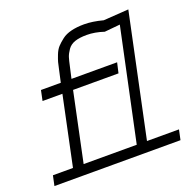

<svg xmlns="http://www.w3.org/2000/svg" viewBox="-116 -718 814 826"><g transform="rotate(-20 291.0 -305.0)"><path d="M439.5 -597.7 554.7 -605.5 436.5 -45.9H583L573.2 0H-3.9L5.9 -45.9H97.7L164.1 -361.3H73.2L83 -408.2H173.8L186.5 -465.8Q190.4 -485.4 193.4 -496.1Q196.3 -506.8 204.1 -526.9Q211.9 -546.9 223.1 -559.1Q234.4 -571.3 251.5 -584.5Q268.6 -597.7 294.4 -604Q320.3 -610.4 353.5 -610.4Q391.6 -610.4 439.5 -597.7ZM498 -556.6 426.8 -549.8Q385.7 -563.5 348.6 -563.5Q315.4 -563.5 293.9 -556.2Q272.5 -548.8 260.7 -531.7Q249 -514.6 244.6 -501Q240.2 -487.3 234.4 -460L222.7 -408.2H431.6L420.9 -361.3H212.9L146.5 -45.9H389.6Z"/></g></svg>

Font: Thabit-Oblique
Style: Oblique
Weight: 500
Designer: Regenerated by Nadim Shaikli
Foundry: MAK Alagha
Version: 0.01